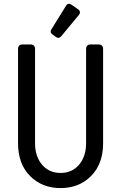

<svg xmlns="http://www.w3.org/2000/svg" viewBox="-20 -962 626 992"><path d="M335.9 -942.4Q342.3 -942.4 348.1 -938.5L383.3 -914.1Q393.1 -907.2 393.1 -898.4Q393.1 -891.1 387.2 -884.3L296.9 -775.4Q289.6 -766.6 281.7 -766.6Q274.4 -766.6 268.6 -771L251.5 -783.7Q241.7 -791 241.7 -798.8Q241.7 -804.2 245.6 -810.5L321.3 -932.6Q327.1 -942.4 335.9 -942.4ZM136.2 -51.8Q73.2 -114.3 73.2 -222.2V-708.5Q73.2 -732.4 97.7 -732.4H136.7Q161.1 -732.4 161.1 -708.5V-222.2Q161.1 -158.7 192.4 -117.2Q229.5 -68.4 293 -68.4Q356.4 -68.4 393.6 -117.2Q424.8 -158.7 424.8 -222.2V-708.5Q424.8 -732.4 449.2 -732.4H488.3Q512.7 -732.4 512.7 -708.5V-222.2Q512.7 -114.3 449.7 -51.8Q387.7 9.8 293 9.8Q198.2 9.8 136.2 -51.8Z"/></svg>

Font: Simply Mono
Style: Book
Weight: 400
Designer: Wojciech Kalinowski "wmk69" (wmk69@o2.pl)
Foundry: Wojciech Kalinowski "wmk69" (wmk69@o2.pl)
Version: Version 1.0.0